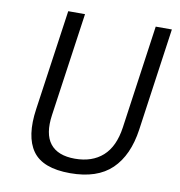

<svg xmlns="http://www.w3.org/2000/svg" viewBox="-82 -798 830 884"><g transform="rotate(10 333.0 -356.5)"><path d="M303.5 10Q175 10 127.5 -57Q80 -124 99 -254L166 -723H244.5L175.5 -239.5Q162.5 -149.5 198 -104.5Q233.5 -59.5 313.5 -59.5Q394 -59.5 443.8 -104Q493.5 -148.5 506.5 -239.5L575 -723H650.5L582.5 -243Q565 -120 497.5 -55Q430 10 303.5 10Z"/></g></svg>

Font: Public Sans Light
Style: Italic
Weight: 300
Italic angle: -8°
Designer: The Public Sans project authors (U.S. Web Design System). Libre Franklin designed by Pablo Impallari and Rodrigo Fuenzal
Version: Version 1.007; ttfautohint (v1.8.1) -l 8 -r 50 -G 200 -x 14 